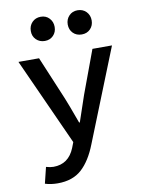

<svg xmlns="http://www.w3.org/2000/svg" viewBox="-98 -782 796 1053"><g transform="rotate(-10 300.0 -256.0)"><path d="M360.4 -598.1Q341.8 -617.2 341.8 -646Q341.8 -674.8 360.4 -694.3Q378.9 -713.9 408.2 -713.9Q437.5 -713.9 456.5 -694.3Q475.1 -674.8 475.1 -646Q475.1 -617.2 456.5 -598.1Q438 -579.1 408.7 -579.1Q379.4 -579.1 360.4 -598.1ZM154.8 -598.1Q135.7 -617.2 136.2 -646Q136.2 -674.8 154.8 -694.3Q173.8 -713.9 203.1 -713.9Q232.4 -713.9 250.5 -694.3Q269 -674.8 269 -646Q269 -617.2 250.5 -598.1Q231.9 -579.1 203.1 -579.1Q174.3 -579.1 154.8 -598.1ZM129.9 108.9Q213.9 108.9 248 24.9L259.8 -5.9L40 -491.2H154.8L255.9 -250Q267.1 -224.1 310.1 -106H314Q326.2 -144 362.8 -250L452.1 -491.2H561L356 22Q321.8 110.4 271.5 156.2Q221.2 202.1 137.2 202.1Q99.1 202.1 66.9 191.9L88.9 102.1Q111.8 108.9 129.9 108.9Z"/></g></svg>

Font: SourceCodePro-Semibold
Style: Regular
Weight: 600
Monospace: yes
Designer: Paul D. Hunt
Foundry: Adobe Systems Incorporated
Version: Version 1.009;PS 1.000;hotconv 1.0.70;makeotf.lib2.5.5900